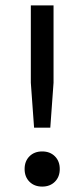

<svg xmlns="http://www.w3.org/2000/svg" viewBox="-20 -680 312 710"><path d="M178 -660V-374L166 -208H106L94 -374V-660ZM136 -120Q165 -120 183 -102Q201 -84 201 -55Q201 -26 183 -8Q165 10 136 10Q107 10 89 -8Q71 -26 71 -55Q71 -84 89 -102Q107 -120 136 -120Z"/></svg>

Font: Work Sans
Style: Regular
Weight: 400
Designer: Wei Huang
Foundry: Wei Huang
Version: Version 2.006; ttfautohint (v1.8.1.43-b0c9)